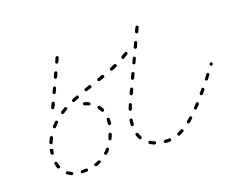

<svg xmlns="http://www.w3.org/2000/svg" viewBox="-93 -714 1102 887"><g transform="rotate(-20 458.0 -270.0)"><path d="M199 7Q202 7 204 4Q206 2 206 -1Q206 -2 205 -4Q205 -5 203 -6Q202 -7 201 -8Q199 -8 198 -8Q190 -7 182 -7Q180 -7 178 -8Q177 -8 175 -7Q174 -6 173 -5Q172 -4 171 -3Q171 -2 171 0Q171 3 173 5Q175 7 178 7Q180 7 182 7Q191 7 199 7ZM608 7Q609 7 611 7Q612 6 613 5Q614 4 614 3Q615 1 615 0Q615 -3 612 -6Q610 -8 607 -8Q605 -7 602 -7Q594 -7 587 -8Q584 -8 582 -6Q579 -4 579 -1Q579 0 579 2Q580 3 581 4Q582 5 583 6Q584 7 586 7Q594 8 602 8Q605 8 608 7ZM132 -2Q135 -3 136 -6Q137 -8 137 -9Q137 -11 136 -12Q135 -13 134 -14Q133 -16 132 -16Q123 -20 116 -25Q113 -27 110 -26Q107 -26 105 -23Q104 -22 104 -21Q104 -19 104 -18Q104 -16 105 -15Q106 -14 107 -13Q116 -7 126 -2Q129 -1 132 -2ZM274 -14Q275 -17 274 -19Q273 -21 272 -22Q271 -23 269 -23Q268 -24 267 -24Q265 -24 264 -23Q255 -19 246 -16Q244 -16 243 -15Q242 -14 241 -13Q240 -11 240 -10Q240 -8 241 -7Q242 -4 244 -3Q247 -1 250 -2Q260 -5 270 -10Q273 -11 274 -14ZM683 -18Q684 -21 682 -24Q681 -25 680 -26Q679 -27 678 -27Q676 -28 675 -28Q673 -28 672 -27Q663 -22 654 -18Q653 -18 651 -17Q650 -15 650 -14Q649 -13 649 -11Q649 -10 650 -8Q651 -5 654 -4Q657 -3 660 -4Q669 -8 679 -14Q682 -15 683 -18ZM537 -4Q539 -4 540 -5Q541 -5 542 -6Q543 -7 544 -9Q545 -12 544 -14Q543 -17 540 -18Q530 -22 522 -27Q520 -29 516 -28Q513 -27 512 -25Q511 -23 511 -22Q511 -20 511 -19Q511 -17 512 -16Q513 -15 514 -14Q524 -9 534 -4Q536 -4 537 -4ZM330 -58Q330 -62 328 -64Q327 -65 325 -65Q324 -66 322 -65Q321 -65 320 -65Q318 -64 317 -63Q311 -55 304 -49Q301 -47 301 -44Q301 -41 303 -39Q304 -37 306 -37Q307 -36 308 -36Q310 -36 311 -36Q313 -37 314 -38Q322 -45 329 -53Q331 -55 330 -58ZM741 -62Q741 -65 739 -67Q738 -69 737 -69Q735 -70 734 -70Q732 -70 731 -70Q730 -69 729 -68Q721 -61 713 -55Q712 -54 711 -53Q710 -51 710 -50Q710 -48 710 -47Q711 -45 712 -44Q714 -42 717 -42Q720 -41 722 -43Q730 -50 738 -57Q741 -59 741 -62ZM481 -49Q484 -49 487 -50Q488 -51 489 -52Q490 -53 490 -55Q491 -56 490 -58Q490 -59 490 -60Q485 -69 482 -78Q481 -81 478 -82Q475 -84 472 -83Q469 -82 468 -79Q467 -76 468 -73Q471 -63 476 -53Q478 -50 481 -49ZM79 -52Q82 -51 85 -52Q86 -52 87 -53Q88 -54 89 -55Q89 -57 90 -58Q90 -60 89 -61Q86 -70 84 -79Q84 -83 81 -84Q79 -86 76 -86Q73 -85 71 -83Q69 -80 70 -77Q71 -66 75 -56Q76 -53 79 -52ZM792 -113Q792 -116 790 -119Q788 -120 787 -120Q786 -121 784 -121Q783 -121 781 -120Q780 -119 779 -118Q772 -110 765 -103Q763 -101 763 -98Q763 -95 765 -92Q766 -91 767 -91Q769 -90 770 -90Q772 -90 773 -91Q774 -92 775 -93Q783 -100 790 -108Q792 -110 792 -113ZM366 -119Q366 -120 365 -121Q365 -123 364 -124Q363 -125 361 -125Q360 -126 358 -126Q357 -126 355 -125Q354 -125 353 -124Q352 -122 351 -121Q348 -112 344 -103Q342 -100 343 -97Q344 -94 347 -93Q348 -92 350 -92Q351 -92 353 -93Q354 -93 355 -94Q356 -95 357 -97Q362 -106 365 -116Q366 -117 366 -119ZM462 -124Q463 -122 464 -121Q465 -120 466 -119Q467 -119 469 -119Q472 -118 474 -120Q476 -123 477 -126Q477 -135 479 -146Q480 -149 478 -151Q476 -154 473 -154Q471 -154 470 -154Q468 -154 467 -153Q466 -152 465 -151Q464 -150 464 -148Q462 -137 462 -127Q462 -125 462 -124ZM71 -124Q73 -121 76 -121Q79 -120 81 -122Q84 -124 84 -127Q85 -136 87 -146Q87 -146 87 -146Q84 -146 81 -147Q78 -147 76 -149Q74 -149 72 -150Q72 -150 72 -150Q72 -150 72 -150Q70 -139 69 -129Q69 -126 71 -124ZM839 -168Q839 -171 836 -173Q835 -174 834 -174Q832 -175 831 -175Q829 -175 828 -174Q827 -173 826 -172L812 -156Q810 -154 811 -151Q811 -147 813 -145Q814 -145 816 -144Q817 -144 819 -144Q820 -144 822 -145Q823 -145 824 -146L837 -162Q839 -165 839 -168ZM379 -192Q377 -194 374 -194Q372 -194 371 -194Q369 -193 368 -192Q367 -191 367 -190Q366 -188 366 -187Q366 -177 365 -168Q365 -166 365 -165Q365 -163 366 -162Q367 -161 368 -160Q370 -159 371 -159Q374 -159 377 -161Q379 -162 380 -165Q381 -176 381 -187Q381 -190 379 -192ZM105 -199Q104 -202 102 -203Q100 -204 99 -204Q97 -204 96 -204Q95 -203 93 -202Q92 -201 91 -200Q86 -190 81 -179Q81 -178 81 -176Q80 -175 81 -173Q82 -172 83 -171Q84 -170 85 -169Q88 -168 91 -169Q94 -170 95 -173Q99 -183 105 -193Q106 -196 105 -199ZM478 -193Q479 -190 482 -189Q484 -188 485 -188Q487 -188 488 -189Q489 -190 490 -191Q491 -192 492 -193Q495 -203 499 -212Q501 -215 499 -218Q498 -221 495 -222Q494 -223 493 -223Q491 -223 490 -222Q488 -222 487 -221Q486 -220 486 -218Q481 -208 478 -198Q477 -196 478 -193ZM884 -221Q884 -223 884 -224Q884 -226 883 -227Q882 -228 881 -229Q879 -231 876 -231Q872 -230 871 -228L858 -211Q857 -210 856 -209Q856 -207 856 -206Q856 -204 857 -203Q858 -202 859 -201Q861 -199 864 -199Q868 -200 869 -202L882 -219Q883 -220 884 -221ZM354 -260Q351 -261 348 -259Q346 -257 345 -254Q345 -251 346 -248Q352 -241 356 -232Q357 -231 358 -230Q359 -229 360 -228Q362 -228 363 -228Q365 -228 366 -229Q369 -230 370 -233Q371 -236 370 -239Q365 -249 359 -257Q357 -260 354 -260ZM151 -253Q152 -254 152 -256Q152 -257 151 -259Q151 -260 150 -261Q148 -263 145 -263Q141 -264 139 -261Q131 -253 123 -245Q121 -242 121 -239Q121 -236 123 -234Q126 -232 129 -232Q132 -232 134 -235Q141 -243 149 -251Q151 -252 151 -253ZM506 -262Q506 -260 507 -259Q507 -258 508 -257Q509 -255 511 -255Q513 -254 516 -255Q519 -256 521 -258L529 -277Q531 -280 530 -283Q529 -286 526 -287Q524 -288 523 -288Q521 -288 520 -288Q519 -287 518 -286Q516 -285 516 -284L507 -265Q506 -263 506 -262ZM915 -263Q916 -264 915 -266Q915 -267 914 -268Q914 -270 913 -270Q910 -272 907 -272Q904 -271 902 -269L901 -268Q901 -267 900 -266Q900 -264 900 -263Q900 -261 901 -260Q902 -259 903 -258Q905 -256 908 -256Q912 -257 913 -259L914 -260Q915 -261 915 -263ZM292 -298Q289 -297 288 -294Q287 -291 289 -288Q290 -285 293 -284Q302 -282 311 -278Q314 -276 316 -277Q319 -278 321 -281Q322 -284 321 -287Q320 -290 317 -291Q308 -296 297 -299Q294 -300 292 -298ZM213 -298Q214 -301 212 -304Q211 -305 210 -306Q209 -307 208 -307Q206 -308 205 -308Q203 -307 202 -307Q191 -301 182 -295Q179 -293 179 -290Q178 -287 180 -284Q181 -283 182 -282Q183 -281 184 -281Q186 -281 187 -281Q189 -281 190 -282Q199 -288 209 -294Q212 -295 213 -298ZM281 -329Q282 -332 281 -335Q280 -338 277 -339Q274 -340 271 -339Q260 -335 250 -330Q249 -330 248 -329Q247 -328 246 -326Q245 -325 245 -323Q245 -322 246 -320Q247 -318 250 -316Q253 -315 256 -317Q266 -321 277 -325Q280 -326 281 -329ZM144 -322Q145 -320 148 -318Q151 -317 154 -318Q157 -319 158 -322L167 -340Q168 -343 167 -346Q166 -349 163 -350Q160 -351 157 -350Q154 -349 153 -346L144 -328Q143 -325 144 -322ZM537 -324Q538 -321 541 -320Q544 -319 547 -320Q550 -321 551 -324L560 -343Q561 -345 560 -348Q559 -351 556 -353Q553 -354 550 -353Q547 -352 546 -349L537 -330Q536 -327 537 -324ZM352 -354Q353 -357 352 -360Q351 -363 349 -364Q346 -366 343 -365L321 -357Q318 -356 317 -354Q316 -351 317 -348Q318 -345 320 -344Q323 -342 326 -343L348 -350Q351 -351 352 -354ZM424 -378Q425 -381 424 -384Q423 -387 420 -388Q418 -390 415 -389L393 -381Q390 -380 389 -377Q387 -375 388 -372Q389 -369 392 -367Q395 -366 398 -367L420 -374Q423 -375 424 -378ZM173 -389Q173 -388 174 -386Q174 -385 175 -384Q176 -383 178 -382Q181 -381 184 -382Q186 -383 188 -386L196 -404Q197 -405 197 -407Q197 -408 197 -410Q196 -411 195 -412Q194 -413 193 -414Q190 -415 187 -414Q184 -413 183 -410L174 -392Q174 -391 173 -389ZM567 -389Q568 -386 571 -385Q573 -384 574 -384Q576 -384 577 -385Q578 -385 580 -386Q581 -387 581 -389L590 -408Q591 -410 590 -413Q589 -416 586 -418Q585 -418 584 -418Q582 -418 581 -418Q579 -417 578 -416Q577 -415 577 -414L568 -395Q566 -392 567 -389ZM495 -406Q496 -409 495 -412Q493 -415 490 -416Q488 -417 485 -416Q475 -411 464 -407Q461 -406 460 -403Q459 -400 460 -397Q461 -394 464 -393Q467 -392 469 -393Q481 -397 491 -402Q494 -403 495 -406ZM561 -440Q561 -442 562 -443Q562 -444 562 -446Q561 -447 561 -449Q559 -451 556 -452Q553 -452 550 -451Q541 -445 531 -439Q528 -437 528 -434Q527 -431 528 -429Q530 -426 533 -425Q536 -424 539 -426Q549 -432 558 -438Q560 -439 561 -440ZM203 -453Q203 -452 204 -450Q204 -449 205 -448Q206 -447 208 -446Q210 -445 213 -446Q216 -447 218 -450L226 -468Q227 -469 227 -471Q227 -472 226 -474Q226 -475 225 -476Q224 -477 222 -478Q220 -479 217 -478Q214 -477 212 -474L204 -456Q203 -455 203 -453ZM597 -457Q597 -456 598 -454Q598 -453 599 -452Q600 -451 602 -450Q604 -449 607 -450Q610 -451 612 -454L620 -473Q621 -474 621 -476Q621 -477 621 -478Q620 -480 619 -481Q618 -482 617 -483Q614 -484 611 -483Q608 -482 607 -479L598 -460Q597 -459 597 -457ZM233 -514Q234 -511 237 -510Q240 -509 243 -510Q246 -511 247 -513L256 -532Q256 -533 256 -535Q257 -536 256 -538Q256 -539 255 -540Q254 -541 252 -542Q249 -543 246 -542Q244 -541 242 -538L234 -520Q232 -517 233 -514ZM628 -519Q629 -517 632 -515Q635 -514 638 -515Q641 -516 642 -519L651 -538Q652 -541 651 -544Q650 -546 647 -548Q644 -549 641 -548Q639 -547 637 -544L628 -525Q627 -522 628 -519Z"/></g></svg>

Font: FRB American Cursive Dashed Extralight
Style: Italic
Weight: 200
Italic angle: -25°
Version: Version 2.0;Modular Font Editor K font №1